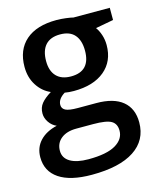

<svg xmlns="http://www.w3.org/2000/svg" viewBox="-117 -633 791 956"><g transform="rotate(-15 278.0 -155.0)"><path d="M538.1 -540V-477.1L445.8 -460Q458.5 -442.9 466.8 -418Q475.1 -393.1 475.1 -365.2Q475.1 -281.7 417.5 -233.9Q359.9 -186 258.8 -186Q232.9 -186 211.9 -189.9Q174.8 -167 174.8 -136.2Q174.8 -117.7 192.1 -108.4Q209.5 -99.1 255.9 -99.1H350.1Q439.5 -99.1 485.8 -61Q532.2 -22.9 532.2 48.8Q532.2 140.6 456.5 190.4Q380.9 240.2 237.8 240.2Q127.4 240.2 69.3 201.2Q11.2 162.1 11.2 89.8Q11.2 40 42.7 6.1Q74.2 -27.8 130.9 -41Q107.9 -50.8 93 -72.5Q78.1 -94.2 78.1 -118.2Q78.1 -148.4 95.2 -169.4Q112.3 -190.4 146 -210.9Q104 -229 77.9 -269.8Q51.8 -310.5 51.8 -365.2Q51.8 -453.1 107.2 -501.5Q162.6 -549.8 265.1 -549.8Q288.1 -549.8 313.2 -546.6Q338.4 -543.5 351.1 -540ZM113.8 84Q113.8 121.1 147.2 141.1Q180.7 161.1 241.2 161.1Q335 161.1 380.9 134.3Q426.8 107.4 426.8 63Q426.8 27.8 401.6 12.9Q376.5 -2 308.1 -2H221.2Q171.9 -2 142.8 21.2Q113.8 44.4 113.8 84ZM163.1 -365.2Q163.1 -314.5 189.2 -287.1Q215.3 -259.8 264.2 -259.8Q363.8 -259.8 363.8 -366.2Q363.8 -418.9 339.1 -447.5Q314.5 -476.1 264.2 -476.1Q214.4 -476.1 188.7 -447.8Q163.1 -419.4 163.1 -365.2Z"/></g></svg>

Font: JBL Sans
Style: Semibold
Weight: 600
Version: Version 1.10